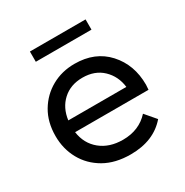

<svg xmlns="http://www.w3.org/2000/svg" viewBox="-163 -835 939 974"><g transform="rotate(-30 306.0 -348.0)"><path d="M327 6Q237 6 173.5 -30.5Q110 -67 76 -128.5Q42 -190 42 -265Q42 -347 78 -407.5Q114 -468 174 -501.5Q234 -535 308 -535Q428 -535 499 -457Q570 -379 570 -262L568 -233H138Q148 -162 199.5 -120Q251 -78 330 -78Q425 -78 483 -142L536 -80Q462 6 327 6ZM478 -302Q470 -368 425 -411Q380 -454 308 -454Q238 -454 192.5 -412.5Q147 -371 138 -302ZM470 -642H144V-702H470Z"/></g></svg>

Font: Argentum Novus
Style: Regular
Weight: 400
Designer: Julieta Ulanovsky
Foundry: Julieta Ulanovsky
Version: Version 7.20;July 27, 2021;FontCreator 13.0.0.2683 64-bit